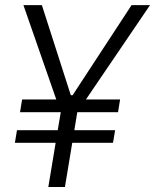

<svg xmlns="http://www.w3.org/2000/svg" viewBox="-20 -748 620 768"><path d="M147.5 -727.5 263.2 -367.2H270.5L506.3 -727.5H580.1L323.7 -350.1H460.4L452.1 -299.3H289.1L277.3 -227.1H440.4L432.1 -176.8H269L239.7 0H173.3L202.6 -176.8H39.6L47.9 -227.1H210.9L223.1 -299.3H60.1L68.4 -350.1H205.1L73.7 -727.5Z"/></svg>

Font: Inter Display Light
Style: Italic
Weight: 300
Italic angle: -9.39999°
Designer: Rasmus Andersson
Foundry: rsms
Version: Version 4.000;git-a52131595